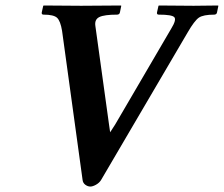

<svg xmlns="http://www.w3.org/2000/svg" viewBox="-20 -666 814 698"><path d="M557.1 -612.8Q549.3 -612.8 550.8 -621.1L556.2 -645L558.1 -646Q645 -645 684.1 -645Q684.1 -645 772.5 -646L773.9 -645L769 -621.1Q767.6 -613.3 759.3 -612.8Q718.8 -612.8 702.9 -601.8Q687 -590.8 662.6 -548.8L347.2 -11.2Q340.8 -1 328.9 5.6Q316.9 12.2 308.6 12.2Q299.3 12.2 290.5 5.9Q281.7 -0.5 280.3 -11.2L205.6 -554.2Q199.7 -589.8 187.5 -601.3Q175.3 -612.8 138.2 -612.8Q130.4 -612.8 131.8 -621.1L137.2 -645L139.2 -646Q235.8 -645 274.9 -645L419.4 -646L420.9 -645L416 -621.1Q414.6 -613.3 406.2 -612.8Q358.9 -612.8 341.1 -604Q323.2 -595.2 326.7 -571.8L376 -215.8L380.4 -185.1L398.4 -212.9L602.5 -562Q622.1 -593.8 613.8 -603.3Q605.5 -612.8 557.1 -612.8Z"/></svg>

Font: Linux Libertine Slanted
Style: Semibold Slanted
Weight: 600
Designer: Philipp H. Poll
Foundry: Philipp H. Poll
Version: Version 5.1.1